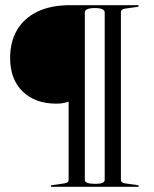

<svg xmlns="http://www.w3.org/2000/svg" viewBox="-20 -720 594 740"><path d="M383.5 -26V-672.5Q383.5 -679.5 374.8 -684.2Q366 -689 345.5 -689Q326 -689 316.5 -684.5Q307 -680 307 -672.5V-26Q307 -19 316.8 -15.2Q326.5 -11.5 347 -11.5Q367 -11.5 375.2 -15.5Q383.5 -19.5 383.5 -26ZM511 0H179.5Q177.5 0 176.5 -1Q175.5 -2 175.5 -3Q175.5 -4.5 176.5 -5.2Q177.5 -6 180.5 -6.5L227 -13Q236 -14.5 240.2 -17.5Q244.5 -20.5 244.5 -26.5V-328Q238.5 -326.5 227.8 -323.5Q217 -320.5 196.5 -320.5Q116 -320.5 67.5 -367.2Q19 -414 19 -497Q19 -559 45.8 -604.5Q72.5 -650 124.2 -675Q176 -700 249.5 -700H511Q513 -700 514 -699.2Q515 -698.5 515 -697Q515 -696 514 -695.2Q513 -694.5 510 -693.5L463.5 -687Q455 -685.5 450.5 -682.5Q446 -679.5 446 -673.5V-26.5Q446 -20.5 450.2 -17.5Q454.5 -14.5 463.5 -13L510 -6.5Q513 -6 514 -5.2Q515 -4.5 515 -3Q515 -2 514 -1Q513 0 511 0Z"/></svg>

Font: Fraunces 120pt
Style: Regular
Weight: 400
Version: Version 1.000;[b76b70a41]